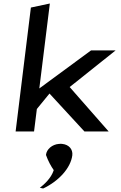

<svg xmlns="http://www.w3.org/2000/svg" viewBox="-20 -759 689 1094"><path d="M392 126C396 92 373 65 335 61C329 60 323 60 317 61H315C278 64 245 91 242 124C254 158 271 189 286 210L285 214C270 257 233 291 207 311C213 312 218 313 226 315C315 273 383 198 392 126ZM599 -10 377 -263 639 -472H499L204 -255L264 -739L156 -716L69 -10H174L190 -138L262 -226L461 -10Z"/></svg>

Font: Bluebird
Style: LiExtObl
Weight: 300
Designer: Jasper
Foundry: Cannot Into Space Fonts
Version: Version 0.98